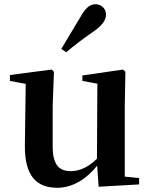

<svg xmlns="http://www.w3.org/2000/svg" viewBox="-20 -875 712 911"><path d="M294 -627C330 -657 366 -686 426 -727C466 -755 483 -781 483 -805C483 -837 458 -855 433 -855C407 -855 385 -837 362 -795C323 -729 297 -687 271 -643ZM572 -37V-374L575 -534L564 -545L371 -517V-491L442 -478L440 -122C403 -85 361 -63 316 -63C261 -63 230 -92 230 -180V-374L236 -534L225 -545L27 -519V-491L102 -477L98 -187C96 -37 156 16 252 16C326 16 393 -28 441 -89L448 11L640 0V-30Z"/></svg>

Font: Noto Serif CJK JP
Style: Bold
Weight: 700
Designer: Ryoko NISHIZUKA 西塚涼子 (kana & ideographs); Frank Grießhammer (Latin, Greek & Cyrillic); Wenlong ZHANG 张文龙 (bopomofo); San
Foundry: Adobe Systems Incorporated
Version: Version 1.000;PS 1;hotconv 16.6.53;makeotf.lib2.5.65590